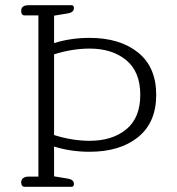

<svg xmlns="http://www.w3.org/2000/svg" viewBox="-20 -715 676 735"><path d="M61 -17Q61 -27 68.5 -33Q76 -39 90 -39H127V-656H74Q68 -656 64.5 -660.5Q61 -665 61 -673Q61 -695 89 -695H254Q263 -695 263 -684Q263 -668 241 -664L187 -655V-550Q251 -570 323 -570Q439 -570 508.5 -514Q578 -458 578 -352Q578 -246 508.5 -190Q439 -134 323 -134Q251 -134 187 -154V-40L241 -31Q263 -27 263 -11Q263 0 254 0H74Q68 0 64.5 -4.5Q61 -9 61 -17ZM517 -352Q517 -440 463.5 -484.5Q410 -529 323 -529Q257 -529 187 -507V-198Q257 -176 323 -176Q410 -176 463.5 -220Q517 -264 517 -352Z"/></svg>

Font: Maitree Light
Style: Regular
Weight: 300
Designer: CadsonDemak Team
Foundry: CadsonDemak
Version: Version 1.001